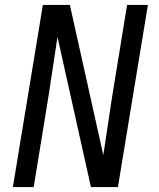

<svg xmlns="http://www.w3.org/2000/svg" viewBox="-20 -755 640 775"><path d="M32 0 153 -735H262L397 -129Q409 -207 420.5 -285Q432 -363 445 -441L493 -735H577L456 0H347L212 -606Q200 -528 188.5 -450Q177 -372 164 -294L116 0Z"/></svg>

Font: Iosevka Aile Oblique
Style: Regular
Weight: 400
Italic angle: -9°
Designer: Belleve Invis
Foundry: Belleve Invis
Version: Version 31.1.0; ttfautohint (v1.8.4)